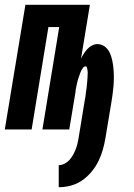

<svg xmlns="http://www.w3.org/2000/svg" viewBox="-39 -540 559 801"><path d="M206 241V149Q218 149 230 143Q242 137 250.5 127.5Q259 118 265.5 106.5Q272 95 276.5 83.5Q281 72 284 60Q287 48 289 35L315 -124Q316 -129 317 -134Q318 -139 318.5 -144.5Q319 -150 319.5 -155Q320 -160 321 -165Q322 -170 322.5 -175.5Q323 -181 323.5 -186Q324 -191 324.5 -196Q325 -201 325.5 -206Q326 -211 326 -216.5Q326 -222 326.5 -227Q327 -232 327 -237Q327 -242 326 -247Q325 -252 324 -257.5Q323 -263 318 -263Q312 -263 308 -258Q304 -253 301 -247.5Q298 -242 296 -236.5Q294 -231 292 -225Q290 -219 288 -213.5Q286 -208 284.5 -202Q283 -196 282 -190.5Q281 -185 279.5 -179Q278 -173 277 -167Q276 -161 276 -156L250 0H138L208 -427H163L93 0H-19L67 -520H336L299 -295Q304 -306 310.5 -316Q317 -326 325 -335Q333 -344 344.5 -350Q356 -356 367 -356Q385 -356 398.5 -345.5Q412 -335 419 -319.5Q426 -304 429.5 -287Q433 -270 434.5 -252.5Q436 -235 436 -217Q436 -199 434.5 -181Q433 -163 430.5 -145Q428 -127 425 -109L401 35Q397 60 390 84.5Q383 109 371.5 132.5Q360 156 342.5 177Q325 198 303 213Q281 228 256 234.5Q231 241 206 241Z"/></svg>

Font: Iosevka Term Curly Hv Obl
Style: Regular
Weight: 900
Italic angle: -9°
Designer: Belleve Invis
Foundry: Belleve Invis
Version: Version 32.3.0